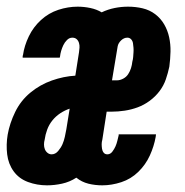

<svg xmlns="http://www.w3.org/2000/svg" viewBox="-35 -548 555 576"><path d="M106 8Q76 8 49 -2Q22 -12 6 -34Q-10 -56 -13.5 -85Q-17 -114 -12 -144Q-6 -178 10.5 -212Q27 -246 56 -270Q85 -294 120.5 -306.5Q156 -319 191 -321L202 -391Q203 -398 203.5 -405Q204 -412 202 -419Q200 -426 195 -430.5Q190 -435 182 -435Q173 -435 166 -428Q159 -421 155 -412.5Q151 -404 148.5 -395.5Q146 -387 145 -378Q145 -377 144.5 -376Q144 -375 144 -375H33Q33 -377 33 -379Q33 -381 34 -383Q38 -411 51.5 -439Q65 -467 88 -488Q111 -509 140 -518.5Q169 -528 198 -528Q217 -528 236 -524Q255 -520 270 -511Q289 -520 309 -524Q329 -528 349 -528Q372 -528 393 -523Q414 -518 430.5 -505.5Q447 -493 457.5 -475Q468 -457 472.5 -436Q477 -415 476.5 -393Q476 -371 473 -348Q469 -329 462.5 -310Q456 -291 443.5 -274.5Q431 -258 414 -245.5Q397 -233 378 -226Q359 -219 339 -216Q319 -213 300 -213H285L272 -129Q270 -122 270 -115.5Q270 -109 271 -102Q272 -95 276 -90Q280 -85 287 -85Q296 -85 302 -93Q308 -101 311.5 -109Q315 -117 317 -125.5Q319 -134 321 -142Q321 -143 321 -144Q321 -145 321 -145H433Q433 -143 432.5 -141Q432 -139 432 -137Q427 -109 414.5 -81.5Q402 -54 380 -32.5Q358 -11 329 -1.5Q300 8 272 8Q250 8 230 3Q210 -2 194 -15Q174 -2 151 3Q128 8 106 8ZM301 -307H316Q325 -307 334.5 -312Q344 -317 349.5 -325.5Q355 -334 358 -343.5Q361 -353 362 -363Q364 -370 364.5 -377Q365 -384 365.5 -391Q366 -398 365.5 -404.5Q365 -411 364 -418Q363 -425 358.5 -430Q354 -435 347 -435Q337 -435 328.5 -427Q320 -419 318 -409ZM120 -85Q131 -85 139.5 -95Q148 -105 152.5 -115.5Q157 -126 159.5 -137.5Q162 -149 164 -160L174 -222Q159 -217 145.5 -208Q132 -199 122 -186.5Q112 -174 106.5 -159Q101 -144 99 -129Q97 -122 97 -114.5Q97 -107 99.5 -100.5Q102 -94 107.5 -89.5Q113 -85 120 -85Z"/></svg>

Font: Iosevka SS04 Heavy
Style: Italic
Weight: 900
Italic angle: -9°
Monospace: yes
Designer: Belleve Invis
Foundry: Belleve Invis
Version: Version 19.0.0; ttfautohint (v1.8.4)